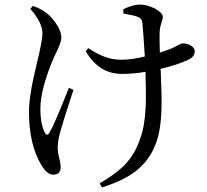

<svg xmlns="http://www.w3.org/2000/svg" viewBox="-20 -772 907 842"><path d="M427 50 417 32Q488 -9 527 -49Q574 -98 596 -168Q615 -219 619 -306Q621 -356 618 -457Q567 -448 514 -448Q414 -448 356 -547L367 -561Q408 -534 439 -523Q474 -510 511 -510Q557 -510 615 -524Q609 -625 605 -666Q604 -692 584 -698Q571 -704 535 -710Q526 -711 522 -712L520 -731Q562 -752 594 -752Q624 -752 658 -735Q694 -716 694 -697Q694 -690 689 -676Q681 -651 680 -631Q679 -610 681 -544Q681 -542 681 -541Q710 -551 729 -558Q745 -565 763 -575Q776 -582 780 -582Q800 -582 816 -573Q834 -562 834 -547Q834 -523 804 -509Q756 -487 684 -470Q684 -466 685 -458Q690 -346 688 -288Q684 -188 660 -134Q631 -62 568 -16Q516 22 427 50ZM213 -6Q187 -6 162 -47Q107 -138 107 -283Q107 -354 142 -496Q166 -593 166 -626Q166 -673 113 -733L124 -746Q153 -737 180 -718Q203 -701 223 -673Q249 -637 249 -606Q249 -587 226 -540Q221 -531 219 -526Q157 -384 157 -293Q157 -233 175 -193Q186 -170 198 -192Q220 -229 282 -387L302 -378Q253 -228 242 -185Q233 -154 233 -121Q233 -106 239 -82Q246 -56 246 -39Q246 -6 213 -6Z"/></svg>

Font: GenRyuMin TW M
Style: Regular
Weight: 500
Version: Version 1.501;PS 1;hotconv 16.6.51;makeotf.lib2.5.65220